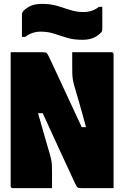

<svg xmlns="http://www.w3.org/2000/svg" viewBox="-20 -969 640 989"><path d="M248 0H46Q35 0 35 -11V-700H199Q215 -700 220 -696Q225 -692 234 -673Q269 -597 311.5 -506.5Q354 -416 401 -314H423Q401 -396 387 -443.5Q373 -491 365.5 -517Q358 -543 355.5 -558Q353 -573 352.5 -587.5Q352 -602 352 -628V-700H554Q565 -700 565 -689V0H398Q385 0 379.5 -4Q374 -8 365 -28Q329 -105 289 -192Q249 -279 200 -386H176Q199 -304 213 -256Q227 -208 234.5 -182.5Q242 -157 244.5 -142.5Q247 -128 247.5 -114Q248 -100 248 -75ZM410 -907Q456 -907 490 -934H507V-824Q507 -815 506 -810.5Q505 -806 500 -801Q484 -784 461 -774Q438 -764 404 -764Q359 -764 324.5 -774.5Q290 -785 258.5 -795.5Q227 -806 190 -806Q145 -806 110 -779H93V-889Q93 -897 94 -901.5Q95 -906 100 -912Q116 -929 139 -939Q162 -949 196 -949Q241 -949 275.5 -938.5Q310 -928 342 -917.5Q374 -907 410 -907Z"/></svg>

Font: Recursive Mn Lnr St XBk
Style: Regular
Weight: 1000
Monospace: yes
Version: Version 1.079;hotconv 1.0.112;makeotfexe 2.5.65598; ttfautoh